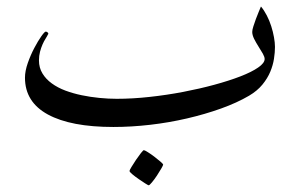

<svg xmlns="http://www.w3.org/2000/svg" viewBox="-20 -360 911 582"><path d="M813.5 -217.8Q813.5 -201.2 810.5 -181.9Q807.6 -162.6 799.3 -142.6Q791 -122.6 775.4 -103.5Q759.8 -84.5 734.9 -69.8Q698.2 -48.3 649.9 -31Q601.6 -13.7 546.9 -1Q492.2 11.7 435.1 18.3Q377.9 24.9 323.7 24.9Q194.8 24.9 125.2 -12.9Q55.7 -50.8 55.7 -124.5Q55.7 -144.5 64.2 -168.9Q72.8 -193.4 84 -214.6Q95.2 -235.8 105.2 -250Q115.2 -264.2 118.7 -264.2Q121.1 -264.2 123.8 -262.2Q126.5 -260.3 126.5 -257.8Q126.5 -256.3 125.5 -255.9Q123 -250.5 118.2 -242.9Q113.3 -235.4 108.9 -225.3Q104.5 -215.3 101.3 -203.1Q98.1 -190.9 98.1 -176.8Q98.1 -154.8 108.6 -137.5Q119.1 -120.1 137 -107.2Q154.8 -94.2 178.2 -85.4Q201.7 -76.7 227.8 -71.3Q253.9 -65.9 281.2 -63.2Q308.6 -60.5 334 -60.5Q381.8 -60.5 433.3 -66.2Q484.9 -71.8 534.7 -81.3Q584.5 -90.8 629.4 -103Q674.3 -115.2 708.5 -128.4Q742.7 -141.6 762.5 -155.3Q782.2 -168.9 782.2 -181.2Q782.2 -187.5 776.6 -197.5Q771 -207.5 763.4 -219.2Q755.9 -231 750.2 -242.4Q744.6 -253.9 744.6 -263.2Q744.6 -269.5 748 -280Q751.5 -290.5 755.6 -302.2Q759.8 -314 764.4 -324.5Q769 -335 771 -340.3Q780.8 -328.6 788.8 -313Q796.9 -297.4 802.2 -280.5Q807.6 -263.7 810.5 -247.1Q813.5 -230.5 813.5 -217.8ZM474.6 138.7Q474.6 141.1 468.8 151.1Q462.9 161.1 455.6 172.4Q448.2 183.6 440.7 192.6Q433.1 201.7 430.7 201.7Q429.2 201.7 419.9 195.8Q410.6 189.9 400.1 182.6Q389.6 175.3 381.1 168.2Q372.6 161.1 372.6 158.2Q372.6 155.8 378.7 145.8Q384.8 135.7 392.3 124.5Q399.9 113.3 407 104.2Q414.1 95.2 416 95.2Q418.5 95.2 428.2 101.3Q438 107.4 448.2 115.2Q458.5 123 466.6 130.1Q474.6 137.2 474.6 138.7Z"/></svg>

Font: Accordance
Style: Italic
Weight: 400
Italic angle: -11°
Version: Version 1.2 (build January 31, 2020) Miklal Software Solutio